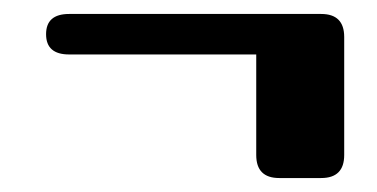

<svg xmlns="http://www.w3.org/2000/svg" viewBox="-20 -317 540 275"><path d="M473 -95Q473 -62 440 -62H380Q347 -62 347 -95V-239H79Q46 -239 46 -268Q46 -297 79 -297H440Q473 -297 473 -264Z"/></svg>

Font: Yusei Magic
Style: Regular
Weight: 400
Designer: Tanukizamurai
Foundry: Yusei Magic Project
Version: Version 1.200